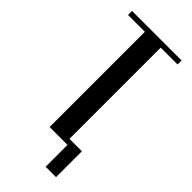

<svg xmlns="http://www.w3.org/2000/svg" viewBox="-202 -532 677 677"><g transform="rotate(45 137.0 -193.0)"><path d="M261 -475H177V0H98V-475H14V-495H261ZM163 -20H239V109H187V0H163Z"/></g></svg>

Font: Moniqa SemBd Narrow Heading
Style: Regular
Weight: 600
Width: 4
Designer: Rajesh Rajput
Foundry: Rajesh Rajput
Version: Version 1.000